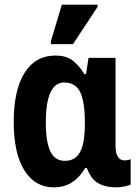

<svg xmlns="http://www.w3.org/2000/svg" viewBox="-20 -796 603 826"><path d="M211 10Q131 10 85 -63Q39 -136 39 -271Q39 -409 86 -483Q133 -557 218 -557Q266 -557 294 -534.5Q322 -512 343 -477H350L361 -547H477V-168Q477 -136 487.5 -121Q498 -106 514 -106Q530 -106 542 -111V-2Q536 2 515.5 6Q495 10 482 10Q431 10 400.5 -9Q370 -28 354 -73H346Q324 -34 290.5 -12Q257 10 211 10ZM259 -104Q303 -104 324 -141Q345 -178 345 -261V-272Q345 -358 325 -399.5Q305 -441 256 -441Q216 -441 196.5 -397Q177 -353 177 -270Q177 -186 196.5 -145Q216 -104 259 -104ZM199 -606V-619L246 -776H400V-767L294 -606Z"/></svg>

Font: Noto Sans Condensed
Style: Bold
Weight: 700
Width: 3
Designer: Monotype Design Team
Foundry: Monotype Imaging Inc.
Version: Version 2.013; ttfautohint (v1.8.4.7-5d5b)